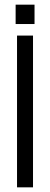

<svg xmlns="http://www.w3.org/2000/svg" viewBox="-20 -803 214 823"><path d="M47 -783H128V-700H47ZM53 -650.5H121.5V0H53Z"/></svg>

Font: Overused Grotesk Book
Style: Regular
Weight: 375
Version: Version 0.004